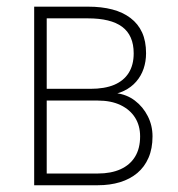

<svg xmlns="http://www.w3.org/2000/svg" viewBox="-20 -548 527 568"><path d="M269.5 -250.5H107.4L106.4 -285.2H247.1Q289.6 -285.2 317.9 -297.1Q346.2 -309.1 360.8 -332.5Q375.5 -356 375.5 -390.1Q375.5 -417 366.9 -436.5Q358.4 -456.1 341.3 -468.8Q324.2 -481.4 299.1 -487.5Q273.9 -493.7 240.2 -493.7H118.2V0H81.1V-528.3H240.2Q280.8 -528.3 312.3 -520Q343.8 -511.7 366.2 -494.6Q388.7 -477.5 400.4 -451.9Q412.1 -426.3 412.1 -390.6Q412.1 -366.2 404.8 -344.7Q397.5 -323.2 382.8 -306.4Q368.2 -289.6 346.9 -279.3Q325.7 -269 298.3 -266.6ZM269.5 0H98.1L107.9 -34.7H269.5Q308.6 -34.7 336.7 -47.4Q364.7 -60.1 379.6 -84.5Q394.5 -108.9 394.5 -144.5Q394.5 -176.3 379.6 -200Q364.7 -223.6 336.7 -237.1Q308.6 -250.5 269.5 -250.5H155.8L156.7 -285.2H304.2L322.3 -272.5Q354.5 -269 378.9 -250.5Q403.3 -231.9 417.2 -204.3Q431.2 -176.8 431.2 -144.5Q431.2 -108.4 419.4 -81.3Q407.7 -54.2 386.2 -36.1Q364.7 -18.1 335 -9Q305.2 0 269.5 0Z"/></svg>

Font: Roboto Condensed ExtraLight
Style: Regular
Weight: 250
Designer: Christian Robertson
Foundry: Google
Version: Version 3.008; 2023